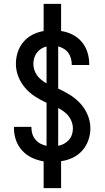

<svg xmlns="http://www.w3.org/2000/svg" viewBox="-20 -863 540 990"><path d="M205 107V-31Q174 -36 145 -49.5Q116 -63 94.5 -86.5Q73 -110 62.5 -140Q52 -170 52 -202V-209H142V-205Q142 -188 147 -172Q152 -156 163 -143Q174 -130 189 -122Q204 -114 220 -111V-333Q189 -347 160.5 -365.5Q132 -384 109.5 -410Q87 -436 74.5 -468Q62 -500 62 -534Q62 -565 71.5 -594Q81 -623 100.5 -646.5Q120 -670 147.5 -684Q175 -698 205 -703V-843H295V-703Q325 -699 353 -685Q381 -671 401 -647.5Q421 -624 430.5 -594.5Q440 -565 440 -535V-528H350V-532Q350 -547 345.5 -562.5Q341 -578 332 -590.5Q323 -603 309 -611.5Q295 -620 280 -624V-406Q312 -392 342 -373Q372 -354 395.5 -328Q419 -302 432.5 -269Q446 -236 446 -201Q446 -170 435.5 -140Q425 -110 404 -86.5Q383 -63 354.5 -49.5Q326 -36 295 -32V107ZM220 -433V-623Q205 -620 192 -611.5Q179 -603 170 -591Q161 -579 156.5 -564Q152 -549 152 -534Q152 -518 157 -502.5Q162 -487 171.5 -474Q181 -461 193.5 -451Q206 -441 220 -433ZM280 -111Q296 -114 310.5 -122Q325 -130 335.5 -142Q346 -154 351 -169.5Q356 -185 356 -201Q356 -218 350 -234.5Q344 -251 333.5 -264.5Q323 -278 309 -288Q295 -298 280 -306Z"/></svg>

Font: Iosevka SS18 Medium
Style: Regular
Weight: 500
Monospace: yes
Designer: Belleve Invis
Foundry: Belleve Invis
Version: Version 25.1.1; ttfautohint (v1.8.4)